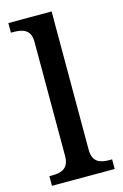

<svg xmlns="http://www.w3.org/2000/svg" viewBox="-117 -813 557 866"><g transform="rotate(-15 161.0 -380.0)"><path d="M14 0H307V-45H295C254 -45 216 -54 216 -115V-760H14V-715H27C66 -715 106 -706 106 -649V-115C106 -54 67 -45 27 -45H14Z"/></g></svg>

Font: Noto Serif Vithkuqi Medium
Style: Regular
Weight: 500
Version: Version 1.005